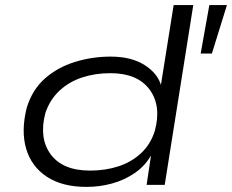

<svg xmlns="http://www.w3.org/2000/svg" viewBox="-20 -725 910 753"><path d="M319 8Q224 8 163.5 -32Q103 -72 82.5 -142Q62 -212 85 -303Q107 -374 156.5 -417.5Q206 -461 273.5 -482Q341 -503 414 -503Q496 -503 548.5 -469Q601 -435 613 -385H610L661 -705H738L626 0H555L573 -120H575Q551 -76 510 -47.5Q469 -19 420 -5.5Q371 8 319 8ZM333 -56Q393 -56 444 -72.5Q495 -89 532.5 -123.5Q570 -158 587 -211Q614 -310 566.5 -374Q519 -438 413 -438Q354 -438 303 -421.5Q252 -405 214 -370Q176 -335 158 -282Q132 -183 179 -119.5Q226 -56 333 -56ZM767 -515 801 -705H870L811 -515Z"/></svg>

Font: Nunito Sans 7pt Expanded Light
Style: Italic
Weight: 300
Width: 7
Italic angle: -9°
Designer: Vernon Adams
Foundry: Vernon Adams
Version: Version 3.101;gftools[0.9.27]